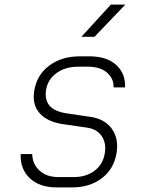

<svg xmlns="http://www.w3.org/2000/svg" viewBox="-20 -805 640 835"><path d="M226 10Q151 10 109 -30.5Q67 -71 70 -135H120Q121 -92 151.5 -63.5Q182 -35 234 -35H301Q356 -35 392.5 -63.5Q429 -92 436 -140Q443 -183 422 -213.5Q401 -244 358 -250L254 -265Q186 -275 152.5 -312.5Q119 -350 129 -411Q140 -479 194 -519.5Q248 -560 327 -560H369Q444 -560 485 -523Q526 -486 524 -425H474Q475 -464 445 -489.5Q415 -515 362 -515H320Q264 -515 225.5 -487Q187 -459 180 -412Q168 -327 270 -312L372 -297Q435 -288 466 -245.5Q497 -203 487 -140Q476 -71 423.5 -30.5Q371 10 293 10ZM334 -645 462 -785H525L391 -645Z"/></svg>

Font: NKDuy Mono Thin
Style: Italic
Weight: 100
Italic angle: -9°
Monospace: yes
Designer: NKDuy
Foundry: NKDuy
Version: Version 2.251; ttfautohint (v1.8.4.7-5d5b)